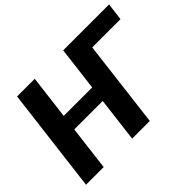

<svg xmlns="http://www.w3.org/2000/svg" viewBox="-144 -993 1257 1257"><g transform="rotate(-45 485.0 -364.0)"><path d="M969.5 -728 954 -607H692.5L618.5 0H455L493 -310.5H229.5L191.5 0H28L117.5 -728H281L243.5 -422H507L544.5 -728Z"/></g></svg>

Font: Lato ExtraBold
Style: Italic
Weight: 800
Italic angle: -7°
Designer: Lukasz Dziedzic with Adam Twardoch and Botio Nikoltchev
Foundry: tyPoland Lukasz Dziedzic
Version: Version 2.015; 2015-08-06; http://www.latofonts.com/